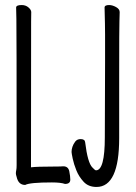

<svg xmlns="http://www.w3.org/2000/svg" viewBox="-20 -725 540 762"><path d="M80 9Q53 9 46 -23Q43 -32 43 -37Q43 -43 44.5 -49.5Q46 -56 46 -70Q46 -621 45 -649.5Q44 -678 44 -695Q44 -705 66 -705Q82 -705 93 -695.5Q104 -686 104 -677Q104 -665 103.5 -639.5Q103 -614 103 -61Q126 -64 195 -64Q224 -64 231 -65Q251 -65 255 -45Q259 -25 259 -12Q259 5 238 5Q221 -1 186 -1Q98 -1 80 9ZM363 17Q331 17 312 -3.5Q293 -24 283 -49Q273 -74 268.5 -95.5Q264 -117 264 -122Q264 -132 267.5 -142.5Q271 -153 278.5 -163Q286 -173 300 -173Q317 -173 318 -160Q328 -78 347 -60Q357 -49 361 -49Q396 -49 396 -180L397 -475V-589Q397 -623 395 -695Q395 -705 413 -705Q426 -705 440.5 -697Q455 -689 455 -677Q455 -665 454 -640Q453 -622 453 -421V-177Q453 17 363 17Z"/></svg>

Font: LXGW WenKai Mono Lite
Style: Regular
Weight: 400
Monospace: yes
Designer: LXGW / Fontworks Inc.
Foundry: LXGW / Fontworks Inc.
Version: Version 1.520; June 14, 2025